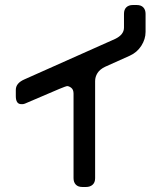

<svg xmlns="http://www.w3.org/2000/svg" viewBox="-20 -641 649 765"><path d="M65 -226Q71 -225 79 -228L217 -287Q244 -298 247 -298Q255 -298 264 -291Q273 -284 273 -268V69Q273 85 282 94.5Q291 104 308 104H323Q339 104 349 95Q359 86 359 69V-318Q359 -335 368.5 -350Q378 -365 399 -375L497 -419Q526 -432 543 -458.5Q560 -485 560 -514V-586Q560 -602 551 -611.5Q542 -621 525 -621H509Q493 -621 483.5 -612Q474 -603 474 -586V-531Q474 -503 439 -486L78 -325Q43 -310 43 -283V-258Q43 -226 65 -226Z"/></svg>

Font: WDXL Lubrifont TC
Style: Regular
Weight: 400
Designer: [WDXL Lubrifont] Copyright 2020-2022 (c) NightFurySL2001, Skr-ZERO; [ZCOOL QingKe HuangYou] Copyright 2018-2022 (c) The 
Version: Version 2.001;hotconv 1.1.1;makeotfexe 2.6.0